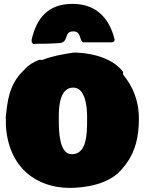

<svg xmlns="http://www.w3.org/2000/svg" viewBox="-20 -960 750 974"><path d="M351.6 -800.8C394.5 -800.8 379.9 -754.9 402.3 -745.1H542C552.7 -745.1 561.5 -747.1 561.5 -759.8C533.2 -872.9 464.2 -940.4 347.7 -940.4C224.7 -940.4 165.8 -869.1 140.6 -758.8V-747.1C144.5 -743.2 145.5 -736.3 152.3 -736.3C158.2 -736.3 163.1 -738.3 169.9 -738.3H212.9C233.4 -738.3 255.9 -740.2 276.4 -741.2C333.7 -741.2 299.6 -800.8 351.6 -800.8ZM9.8 -353.5V-324.2C22.5 -107.4 168 -6.8 333 -6.8C416 -6.8 538.1 -26.4 600.6 -104.5L620.1 -128.9C665 -190.4 684.6 -261.7 684.6 -357.4C684.6 -454.1 651.4 -523.4 604.5 -582V-595.7C541 -677.7 416 -693.4 353.5 -693.4C294.8 -684.1 242 -675.2 196.3 -656.2H177.7C149.4 -644.5 126 -631.8 106.4 -609.4L94.7 -597.7C23.4 -526.4 17.6 -440.4 8.8 -364.3ZM278.3 -349.6V-371.1C278.3 -437.5 290 -515.6 351.6 -515.6C410.2 -515.6 421.9 -426.8 421.9 -367.2V-349.6C421.9 -272.5 418 -177.7 343.8 -177.7C281.2 -177.7 278.3 -292 278.3 -349.6Z"/></svg>

Font: Bowlby One SC
Style: Regular
Weight: 400
Width: 1
Version: Version 1.2